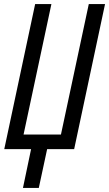

<svg xmlns="http://www.w3.org/2000/svg" viewBox="-20 -734 537 945"><path d="M171 191 212 0H345L497 -714H417L280 -72H96L233 -714H153L1 0H133L93 191Z"/></svg>

Font: Noto Sans Display Condensed
Style: Italic
Weight: 400
Width: 3
Designer: Monotype Design team
Foundry: Monotype Imaging Inc.
Version: 1.000